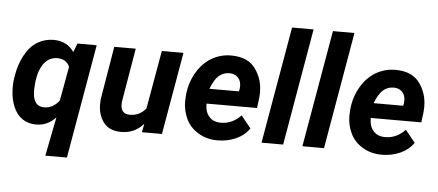

<svg xmlns="http://www.w3.org/2000/svg" viewBox="-58 -887 2800 1227"><g transform="rotate(5 1342.0 -273.5)"><path d="M263.7 -538.6C261.7 -538.6 259.8 -538.6 257.8 -538.6C220.7 -538.6 186 -529.3 154.3 -510.3C122.6 -491.2 95.7 -461.4 73.7 -420.4C51.3 -379.4 36.1 -331.5 28.3 -276.9L25.4 -255.4C23.9 -242.2 23.4 -229 23.4 -215.8C23.4 -209 23.4 -202.1 23.9 -195.3C25.4 -156.7 32.7 -121.6 46.4 -89.8C73.2 -25.4 124 9.3 189.9 9.8C191.4 9.8 192.9 9.8 194.8 9.8C241.7 9.8 282.7 -8.8 318.4 -46.4L269 203.1H407.7L534.7 -528.3L411.6 -528.8L389.2 -472.2C360.4 -515.1 318.4 -537.1 263.7 -538.6ZM161.6 -192.4C161.6 -195.8 161.1 -199.7 161.1 -204.6C161.1 -219.2 162.6 -239.7 165 -265.6C178.2 -366.7 224.6 -424.3 290.5 -424.3C291.5 -424.3 293 -424.3 293.9 -424.3C332.5 -422.9 357.9 -406.7 370.6 -375L330.6 -155.3C303.7 -121.1 272 -104 234.9 -104C233.9 -104 232.4 -104 231 -104C188 -105 165 -134.3 161.6 -192.4Z M871.1 0H999.5L1091.3 -528.3H952.6L886.7 -153.8C859.9 -121.1 826.2 -104.5 785.6 -104.5C783.7 -104.5 782.2 -104.5 780.8 -104.5C748 -105.5 730 -122.1 726.6 -154.8C726.1 -158.7 726.1 -163.1 726.1 -167.5C726.1 -172.9 726.1 -178.7 727.1 -185.1L785.2 -528.3H647.5L590.3 -186.5C589.4 -175.8 588.9 -165.5 588.9 -155.3C588.9 -110.8 600.6 -72.3 624 -40C647.9 -7.3 685.1 9.3 735.8 9.8C737.3 9.8 738.3 9.8 739.7 9.8C795.9 9.8 843.3 -11.7 881.3 -54.7Z M1353 9.8C1354.5 9.8 1356.4 9.8 1357.9 9.8C1398.9 9.8 1438 1.5 1474.6 -14.6C1511.2 -31.2 1539.6 -54.7 1559.6 -84.5L1496.6 -162.6C1460 -124 1417.5 -104.5 1369.6 -104.5C1367.7 -104.5 1366.2 -104.5 1364.7 -104.5C1334 -105 1309.6 -115.2 1292.5 -135.3C1274.9 -154.8 1266.6 -180.2 1266.6 -211.4C1266.6 -213.9 1266.6 -215.8 1266.6 -218.3H1590.3L1598.1 -278.3C1599.6 -293 1600.6 -306.6 1600.6 -320.3C1600.6 -376.5 1585 -426.3 1553.2 -470.2C1521.5 -514.2 1471.7 -536.6 1403.8 -538.1C1401.4 -538.1 1398.9 -538.1 1396 -538.1C1351.6 -538.1 1309.6 -526.9 1271.5 -504.4C1232.9 -481.4 1201.2 -448.7 1176.3 -405.8C1151.4 -362.8 1136.2 -315.4 1131.3 -264.2L1129.9 -244.6C1129.4 -236.3 1128.9 -227.5 1128.9 -219.2C1128.9 -182.1 1136.7 -146 1152.8 -110.8C1168.9 -75.2 1194.8 -46.4 1230.5 -24.4C1266.1 -2 1306.6 9.3 1353 9.8ZM1397 -424.3C1436 -423.8 1462.9 -401.4 1469.2 -363.8C1470.2 -358.4 1470.2 -353 1470.2 -347.2C1470.2 -340.8 1469.7 -334 1468.8 -326.7L1465.8 -314H1276.4C1292 -355 1309.6 -383.8 1328.6 -399.9C1348.1 -416 1370.1 -424.3 1394 -424.3C1395 -424.3 1396 -424.3 1397 -424.3Z M1906.7 -750H1768.6L1638.2 0H1776.9Z M2168.9 -750H2030.8L1900.4 0H2039.1Z M2406.7 9.8C2408.2 9.8 2410.2 9.8 2411.6 9.8C2452.6 9.8 2491.7 1.5 2528.3 -14.6C2564.9 -31.2 2593.3 -54.7 2613.3 -84.5L2550.3 -162.6C2513.7 -124 2471.2 -104.5 2423.3 -104.5C2421.4 -104.5 2419.9 -104.5 2418.5 -104.5C2387.7 -105 2363.3 -115.2 2346.2 -135.3C2328.6 -154.8 2320.3 -180.2 2320.3 -211.4C2320.3 -213.9 2320.3 -215.8 2320.3 -218.3H2644L2651.9 -278.3C2653.3 -293 2654.3 -306.6 2654.3 -320.3C2654.3 -376.5 2638.7 -426.3 2606.9 -470.2C2575.2 -514.2 2525.4 -536.6 2457.5 -538.1C2455.1 -538.1 2452.6 -538.1 2449.7 -538.1C2405.3 -538.1 2363.3 -526.9 2325.2 -504.4C2286.6 -481.4 2254.9 -448.7 2230 -405.8C2205.1 -362.8 2189.9 -315.4 2185.1 -264.2L2183.6 -244.6C2183.1 -236.3 2182.6 -227.5 2182.6 -219.2C2182.6 -182.1 2190.4 -146 2206.5 -110.8C2222.7 -75.2 2248.5 -46.4 2284.2 -24.4C2319.8 -2 2360.4 9.3 2406.7 9.8ZM2450.7 -424.3C2489.7 -423.8 2516.6 -401.4 2522.9 -363.8C2523.9 -358.4 2523.9 -353 2523.9 -347.2C2523.9 -340.8 2523.4 -334 2522.5 -326.7L2519.5 -314H2330.1C2345.7 -355 2363.3 -383.8 2382.3 -399.9C2401.9 -416 2423.8 -424.3 2447.8 -424.3C2448.7 -424.3 2449.7 -424.3 2450.7 -424.3Z"/></g></svg>

Font: Roboto
Style: Bold Italic
Weight: 700
Italic angle: -12°
Designer: Google
Version: Version 2.137; 2017